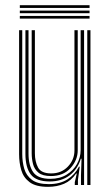

<svg xmlns="http://www.w3.org/2000/svg" viewBox="-20 -717 428 744"><path d="M166.2 7Q119 7 94.9 -11Q70.8 -29 62.4 -57.9Q54 -86.8 54 -119.5V-600H66.2V-120.5Q66.2 -89.8 74 -63.1Q81.8 -36.5 103.9 -20Q126 -3.5 169.2 -3.5Q212.5 -3.5 241.6 -22.1Q270.8 -40.8 286 -71.2H289L282 -20V0H269.8V-11L277.5 -44.5H274.8Q256 -16.8 228.2 -4.9Q200.5 7 166.2 7ZM318.2 0V-600H330.5V0ZM177.2 -34.8Q145 -34.8 129.1 -47.9Q113.2 -61 108 -81.2Q102.8 -101.5 102.8 -123V-600H115.2V-123.2Q115.2 -90.5 127.5 -67.8Q139.8 -45 178.5 -45Q217.8 -45 243.1 -71.5Q268.5 -98 268.5 -134V-600H281.2V-134.5Q281.2 -96.8 253.4 -65.8Q225.5 -34.8 177.2 -34.8ZM172 -13.8Q120 -14 99.2 -41.1Q78.5 -68.2 78.5 -121V-600H90.5V-121.8Q90.5 -76 108.5 -50Q126.5 -24 175 -24Q211.8 -24 238.1 -40.2Q264.5 -56.5 278.5 -81.9Q292.5 -107.2 292.5 -135V-600H305.8V0H293.8V-37.2L296 -102H293.2Q281 -61.5 249.8 -37.6Q218.5 -13.8 172 -13.8ZM56.8 -686.2V-696.8H327V-686.2ZM56.8 -665.8V-676H327V-665.8ZM56.8 -645V-655.2H327V-645Z"/></svg>

Font: Big Shoulders Inline Text Light
Style: Regular
Weight: 300
Designer: Patric King
Foundry: XO Type Co
Version: Version 1.000